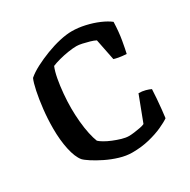

<svg xmlns="http://www.w3.org/2000/svg" viewBox="-161 -871 1009 1021"><g transform="rotate(-30 343.0 -360.0)"><path d="M366 0Q330 0 290 -12Q250 -24 213.5 -42Q177 -60 150 -77.5Q123 -95 113 -106Q90 -134 77.5 -192Q65 -250 65 -321Q65 -380 71.5 -437.5Q78 -495 87.5 -540.5Q97 -586 107 -608Q131 -629 168.5 -648.5Q206 -668 249 -684.5Q292 -701 334 -710.5Q376 -720 409 -720Q448 -720 490 -710.5Q532 -701 568 -685.5Q604 -670 627 -652Q625 -591 616.5 -542.5Q608 -494 602 -469Q572 -471 554 -474.5Q536 -478 527 -481L501 -611Q488 -618 467 -624Q446 -630 425.5 -634.5Q405 -639 391 -639Q370 -639 340.5 -634.5Q311 -630 283 -622.5Q255 -615 236 -607Q225 -581 217.5 -540.5Q210 -500 206 -454Q202 -408 202 -367Q202 -325 206 -282.5Q210 -240 217.5 -205.5Q225 -171 234 -149Q242 -141 260.5 -130Q279 -119 303.5 -109Q328 -99 352 -92Q376 -85 395 -85Q409 -85 428 -87.5Q447 -90 465.5 -93.5Q484 -97 493 -102L552 -257Q574 -257 594 -251.5Q614 -246 625 -240Q624 -214 621.5 -182.5Q619 -151 616 -121.5Q613 -92 610 -70Q592 -57 556 -40.5Q520 -24 471.5 -12Q423 0 366 0Z"/></g></svg>

Font: Texturina Medium 12pt SemiBold
Style: Regular
Weight: 600
Version: Version 1.002